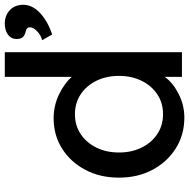

<svg xmlns="http://www.w3.org/2000/svg" viewBox="-14 -766 790 802"><g transform="rotate(-90 381.0 -365.0)"><path d="M291 10Q219 10 162.5 -25.5Q106 -61 73 -122.5Q40 -184 40 -263Q40 -342 72.5 -403.5Q105 -465 161 -500.5Q217 -536 288 -536Q340 -536 386.5 -514Q433 -492 461 -460V-740H564V0H461V-72Q437 -38 390 -14Q343 10 291 10ZM305 -79Q352 -79 388 -103Q424 -127 444.5 -168.5Q465 -210 465 -263Q465 -316 444.5 -357.5Q424 -399 388 -423Q352 -447 305 -447Q258 -447 222 -423Q186 -399 165.5 -357.5Q145 -316 145 -263Q145 -210 165.5 -168.5Q186 -127 222 -103Q258 -79 305 -79ZM638 -542 614 -584Q635 -589 651.5 -605Q668 -621 668 -636Q668 -642 664.5 -646Q661 -650 649 -653Q631 -658 625 -667Q619 -676 619 -691Q619 -713 637 -726.5Q655 -740 684 -740Q717 -740 739.5 -719Q762 -698 762 -663Q762 -625 728 -593Q694 -561 638 -542Z"/></g></svg>

Font: Lexend Deca
Style: Regular
Weight: 400
Designer: Bonnie Shaver-Troup, Thomas Jockin
Foundry: Lexend
Version: Version 1.008; ttfautohint (v1.8.4.7-5d5b)